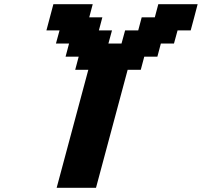

<svg xmlns="http://www.w3.org/2000/svg" viewBox="-20 -895 962 915"><path d="M250 0H437.5L588.4 -562.5H650.9L667.5 -625H730L746.6 -687.5H809.1L826.2 -750H888.7Q894.5 -770.5 905.5 -812.5Q916.5 -854.5 921.9 -875H734.4L717.8 -812.5H655.3L638.7 -750H576.2L559.1 -687.5H496.6L513.7 -750H451.2L467.8 -812.5H405.3L421.9 -875H234.4Q229 -854 217.8 -812.5Q206.5 -771 201.2 -750H263.7L246.6 -687.5H309.1L292.5 -625H355L338.4 -562.5H400.9Z"/></svg>

Font: Faithful 32x
Style: SemiboldOblique
Weight: 400
Foundry: Faithful Resource Pack
Version: Version 1.0; January 27, 2023